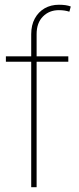

<svg xmlns="http://www.w3.org/2000/svg" viewBox="-20 -776 328 796"><path d="M263.2 -542.5V-520H4.4V-542.5ZM109.4 0V-634.3Q109.4 -671.9 124.3 -699.2Q139.2 -726.6 165 -741.5Q190.9 -756.3 224.1 -756.3Q239.3 -756.3 251.5 -754.6Q263.7 -752.9 273.4 -749L267.6 -727.5Q258.8 -730.5 247.8 -732.2Q236.8 -733.9 224.1 -733.9Q184.1 -733.9 158 -707.5Q131.8 -681.2 131.8 -634.3V0Z"/></svg>

Font: Inter 16pt Thin
Style: Regular
Weight: 250
Version: Version 4.001;git-66647c0bb